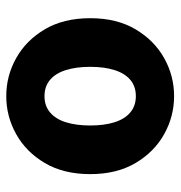

<svg xmlns="http://www.w3.org/2000/svg" viewBox="-2 -546 560 595"><g transform="rotate(-90 277.5 -248.0)"><path d="M277.5 12Q214.9 12 159.8 -18.7Q104.7 -49.4 70.3 -107.5Q35.9 -165.6 35.9 -247.8Q35.9 -330.5 70.3 -388.6Q104.7 -446.7 159.8 -477.4Q214.9 -508.1 277.5 -508.1Q340.4 -508.1 395.3 -477.4Q450.3 -446.7 484.7 -388.6Q519.1 -330.5 519.1 -247.8Q519.1 -165.6 484.7 -107.5Q450.3 -49.4 395.3 -18.7Q340.4 12 277.5 12ZM277.5 -106.5Q307.9 -106.5 328.3 -123.9Q348.6 -141.2 358.5 -173.1Q368.4 -205 368.4 -247.8Q368.4 -290.8 358.5 -322.8Q348.6 -354.9 328.3 -372.2Q307.9 -389.6 277.5 -389.6Q247.3 -389.6 226.9 -372.2Q206.4 -354.9 196.5 -322.8Q186.6 -290.8 186.6 -247.8Q186.6 -205 196.5 -173.1Q206.4 -141.2 226.9 -123.9Q247.3 -106.5 277.5 -106.5Z"/></g></svg>

Font: Mada
Style: Regular
Weight: 400
Designer: Khaled Hosny
Version: Version 1.5